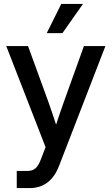

<svg xmlns="http://www.w3.org/2000/svg" viewBox="-20 -749 566 973"><path d="M64.9 204.1V117.2H120.6Q145 117.2 160.4 103.3Q175.8 89.4 187.5 57.6L210.9 -3.4L11.7 -515.6H122.1L225.1 -232.9Q235.4 -204.1 245.1 -175Q254.9 -146 264.2 -117.2Q273.4 -146 283.4 -175Q293.5 -204.1 303.7 -232.9L405.3 -515.6H514.2L279.8 90.3Q236.3 204.1 130.4 204.1ZM216.8 -581.1 290.5 -729H400.4L296.4 -581.1Z"/></svg>

Font: Inter Display Medium
Style: Regular
Weight: 500
Designer: Rasmus Andersson
Foundry: rsms
Version: Version 4.001;git-9221beed3